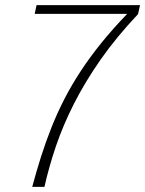

<svg xmlns="http://www.w3.org/2000/svg" viewBox="-20 -731 568 751"><path d="M520 -675.8Q435.1 -585.9 374 -498.5Q313 -411.1 270 -326.7Q227.1 -242.2 199.2 -160.4Q171.4 -78.6 153.8 0H106Q122.6 -62 141.1 -120.1Q159.7 -178.2 181.9 -233.9Q204.1 -289.6 231.9 -343.8Q259.8 -397.9 295.4 -452.4Q331.1 -506.8 376 -562.5Q420.9 -618.2 477.5 -676.8H115.7L123 -710.9H527.8Z"/></svg>

Font: Ufes Sans Thin
Style: Italic
Weight: 100
Designer: Ricardo Esteves & Thais Bronze
Foundry: ProDesignUfes - Ricardo Esteves, Thais Bronze
Version: Version 2.0